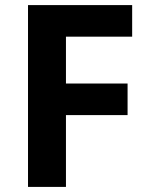

<svg xmlns="http://www.w3.org/2000/svg" viewBox="-20 -734 589 754"><path d="M239 0H90V-714H499V-590H239V-406H481V-282H239Z"/></svg>

Font: Noto Sans Cham
Style: Bold
Weight: 700
Version: Version 2.002